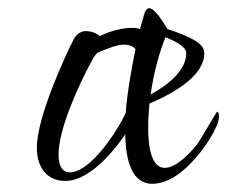

<svg xmlns="http://www.w3.org/2000/svg" viewBox="-20 -471 555 469"><path d="M352 -22C376 -22 414 -33 461 -89C478 -108 515 -160 515 -187C515 -194 513 -198 510 -198C509 -198 472 -133 461 -118C433 -83 405 -61 382 -61C353 -61 342 -104 342 -156C342 -177 343 -197 345 -218C411 -246 479 -288 479 -341C479 -354 470 -365 451 -375C432 -385 411 -393 389 -400C381 -413 359 -451 344 -451C340 -451 336 -447 333 -439L322 -400C316 -402 310 -403 304 -403C277 -403 249 -395 224 -383C215 -390 204 -395 189 -395C180 -395 168 -390 160 -375C141 -338 70 -186 70 -110C70 -65 92 -29 140 -29C188 -29 243 -80 286 -143C287 -75 304 -22 352 -22ZM348 -240C355 -291 368 -339 384 -380C412 -369 435 -356 435 -341C435 -300 393 -265 348 -240ZM151 -50C132 -50 123 -65 123 -94C123 -152 167 -254 205 -324C208 -331 213 -337 218 -342C243 -353 267 -362 282 -362C295 -362 305 -358 311 -351C302 -306 291 -248 287 -195L278 -177C244 -116 191 -50 151 -50Z"/></svg>

Font: Comforter
Style: Regular
Weight: 400
Designer: Robert E. Leuschke
Foundry: Robert E. Leuschke
Version: Version 1.013; ttfautohint (v1.8.3)